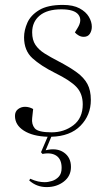

<svg xmlns="http://www.w3.org/2000/svg" viewBox="-20 -543 436 782"><path d="M170 219Q129 219 99 192L103 185Q121 193 135 196Q149 199 162 199Q176 199 192 194Q208 189 219.5 176.5Q231 164 231 141Q231 106 210 91.5Q189 77 153 84L147 77L174 14Q113 12 77 -11Q41 -34 41 -71Q41 -89 53.5 -98.5Q66 -108 82 -108Q99 -108 115 -99L111 -62Q108 -37 121.5 -20.5Q135 -4 190 -4Q241 -4 279 -33Q317 -62 317 -118Q317 -161 292 -188Q267 -215 204 -246Q146 -275 112 -306Q78 -337 78 -391Q78 -420 91.5 -450.5Q105 -481 139.5 -502Q174 -523 236 -523Q278 -523 304 -509Q330 -495 342 -474.5Q354 -454 354 -434Q354 -418 346 -405.5Q338 -393 321 -393Q310 -393 300.5 -398.5Q291 -404 285 -411L296 -429Q316 -461 299.5 -483Q283 -505 230 -505Q172 -505 141.5 -479.5Q111 -454 111 -411Q111 -380 124.5 -360Q138 -340 162 -325Q186 -310 217 -294Q263 -270 292.5 -248.5Q322 -227 336 -201Q350 -175 350 -136Q350 -74 308 -31Q266 12 189 14L166 69Q211 58 240 78Q269 98 269 137Q269 174 240 196.5Q211 219 170 219Z"/></svg>

Font: Display Extralight
Style: Italic
Weight: 200
Italic angle: -2°
Designer: Latin by Veronika Burian and Jose Scaglione. Greek by Irene Vlachou. Cyrillic by Vera Evstafieva
Foundry: TypeTogether
Version: Version 3.002